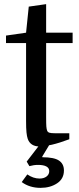

<svg xmlns="http://www.w3.org/2000/svg" viewBox="-20 -698 381 928"><path d="M9 -490V-526L106 -540L119 -666L203 -678V-540H331V-490H203V-133Q203 -99 204 -86.5Q205 -74 208 -66Q211 -59 219 -56.5Q227 -54 245 -54H315V-25Q267 -7 230.5 1.5Q194 10 172 10Q127 10 114 -27Q110 -39 108 -58Q106 -77 106 -114V-490ZM176 210Q123 210 85 182L112 145Q141 165 171 165Q192 165 205 155Q218 145 218 129Q218 114 204 106.5Q190 99 164 99Q153 99 143 100.5Q133 102 122 105L109 83L186 -17H230L184 59L185 62Q241 62 265 78Q289 94 289 126Q289 166 256 188Q223 210 176 210Z"/></svg>

Font: Domine
Style: Regular
Weight: 400
Designer: Pablo Impallari, Rodrigo Fuenzalida, Brenda Gallo
Foundry: Pablo Impallari, Rodrigo Fuenzalida, Brenda Gallo
Version: Version 2.000